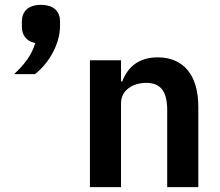

<svg xmlns="http://www.w3.org/2000/svg" viewBox="-20 -770 904 790"><path d="M149 -750C94 -750 70 -721 70 -682V-660C70 -627 87 -600 125 -593C111 -544 81 -505 38 -465H124C184 -512 227 -592 227 -663V-682C227 -721 203 -750 149 -750ZM478 0V-345C478 -401 529 -429 582 -429C643 -429 668 -391 668 -317V0H796V-330C796 -460 736 -534 629 -534C548 -534 504 -491 483 -435H478V-522H350V0Z"/></svg>

Font: Braiins Sans SemiBold
Style: Regular
Weight: 600
Designer: Mike Abbink, Paul van der Laan, Pieter van Rosmalen, Jiri Chlebus, Lubos Buracinsky
Foundry: Bold Monday, Sudetype
Version: Version 1.000;hotconv 1.0.109;makeotfexe 2.5.65596